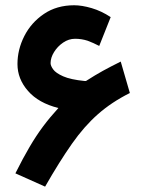

<svg xmlns="http://www.w3.org/2000/svg" viewBox="-20 -674 533 719"><path d="M466.3 -325.7Q397.9 -291.5 346.7 -246.3Q295.4 -201.2 249.3 -135.5Q203.1 -69.8 148.9 24.9L37.6 -24.9Q65.9 -81.5 90.6 -123.5Q115.2 -165.5 141.1 -200.2Q167 -234.9 198.7 -269.5Q124.5 -288.1 85 -333.3Q45.4 -378.4 45.4 -434.1Q45.4 -488.3 71 -538.8Q96.7 -589.4 144.5 -621.8Q192.4 -654.3 257.8 -654.3Q286.6 -654.3 323.2 -643.6Q359.9 -632.8 394.5 -609.9L351.6 -502Q340.3 -507.8 329.6 -512.7Q318.8 -517.6 308.1 -521.5Q285.2 -528.8 261.2 -528.8Q237.3 -528.8 216.3 -514.4Q195.3 -500 182.4 -479Q169.4 -458 169.4 -437.5Q169.4 -427.7 179.2 -414.1Q189 -400.4 216.6 -388.2Q244.1 -376 297.4 -370.6Q298.3 -370.6 299.6 -370.6Q300.8 -370.6 301.8 -370.6Q336.9 -393.1 365.2 -408.7Q393.6 -424.3 432.1 -443.4Z"/></svg>

Font: Vazir WOL
Style: Bold-WOL
Weight: 700
Designer: Saber Rastikerdar
Foundry: Saber Rastikerdar
Version: Version 30.0.0